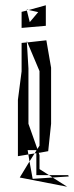

<svg xmlns="http://www.w3.org/2000/svg" viewBox="-20 -590 281 729"><path d="M130 -320V-10L163 -16L174 -120V-333L156 -437L84 -429ZM62 -427V-319L48 -211V3L127 -10L88 -120V-330L82 -429ZM62 -545V-484L154 -492V-570L89 -552L125 -544L93 -506L82 -550ZM127 -10H130V-1ZM82 -552V-554L89 -552H82ZM82 -434V-435L84 -429H82ZM92 23 55 84 235 119 180 84 104 89ZM130 -37 121 -23 118 -26V-20H119L118 -18V75H166L130 52ZM85 -20H118V-18L92 23ZM239 75 241 80 180 84 166 75Z"/></svg>

Font: Quebrada
Style: Regular
Weight: 400
Designer: deFharo
Foundry: deFharo
Version: Version 1.034 2012